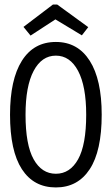

<svg xmlns="http://www.w3.org/2000/svg" viewBox="-20 -811 490 842"><path d="M225 11Q128 11 76 -69Q24 -149 24 -308Q24 -462 76 -544.5Q128 -627 225 -627Q321 -627 373.5 -544.5Q426 -462 426 -308Q426 -149 373.5 -69Q321 11 225 11ZM225 -49Q287 -49 322.5 -112.5Q358 -176 358 -308Q358 -433 322.5 -500Q287 -567 225 -567Q163 -567 127.5 -500Q92 -433 92 -308Q92 -176 127.5 -112.5Q163 -49 225 -49ZM114 -655 83 -693 212 -791H231L367 -692L339 -656L223 -726Z"/></svg>

Font: Inconsolata SemiCondensed
Style: Regular
Weight: 400
Width: 4
Monospace: yes
Designer: Raph Levien, Cyreal, Brenton Simpson
Foundry: Raph Levien, Cyreal, Google
Version: Version 3.001; ttfautohint (v1.8.2.53-6de2)